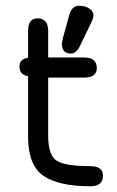

<svg xmlns="http://www.w3.org/2000/svg" viewBox="-20 -651 408 671"><path d="M148.4 -176.8Q148.4 -107.4 178.7 -88.9Q209 -70.3 295.9 -70.3Q339.8 -70.3 339.8 -37.1Q339.8 0 295.9 0Q185.5 0 131.8 -36.6Q78.1 -73.2 78.1 -173.8V-384.8Q47.9 -389.6 47.9 -418.9Q47.9 -444.3 78.1 -449.2V-542Q78.1 -586.9 111.3 -586.9Q148.4 -586.9 148.4 -542V-450.2H273.4Q318.4 -450.2 318.4 -413.1Q318.4 -379.9 273.4 -379.9H148.4ZM260.7 -493.2Q248 -463.9 227.5 -463.9Q196.3 -463.9 196.3 -498Q196.3 -498 199.2 -515.6L222.7 -600.6Q231.4 -630.9 256.8 -630.9Q263.7 -630.9 273.9 -628.9Q284.2 -627 295.4 -618.7Q306.6 -610.4 306.6 -596.7Q306.6 -587.9 299.8 -574.2Z"/></svg>

Font: Jura
Style: DemiBold
Weight: 600
Version: Version 2.4